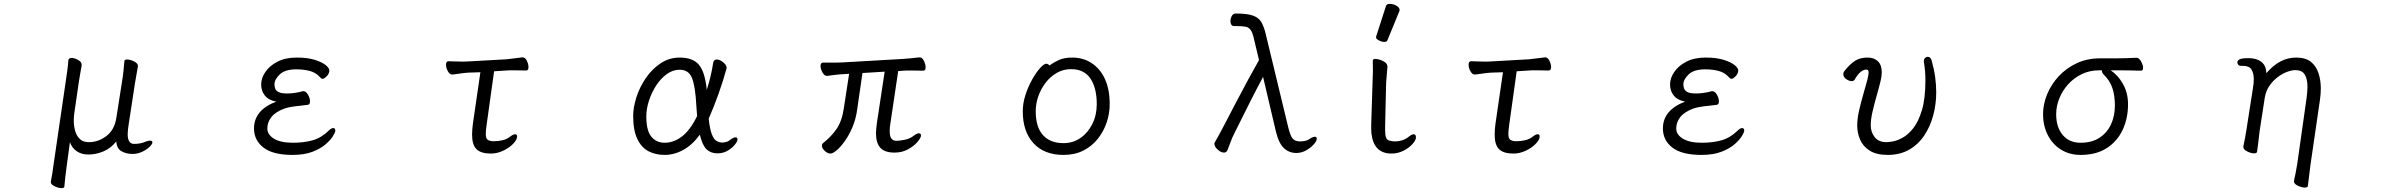

<svg xmlns="http://www.w3.org/2000/svg" viewBox="-20 -784 12334 994"><path d="M612 -363Q616 -386 619.5 -419Q623 -452 624 -468Q625 -476 638 -476Q654 -476 674 -466Q694 -456 694 -443V-441Q692 -427 687.5 -403.5Q683 -380 679 -355L646 -139Q644 -125 642.5 -113Q641 -101 641 -90Q641 -39 674 -39Q708 -39 735 -51Q748 -56 756 -56Q769 -56 769 -47Q769 -38 754 -23.5Q739 -9 715.5 2Q692 13 666 13Q634 13 609 -1Q584 -15 582 -52Q555 -17 516 -0.5Q477 16 438 16Q403 16 378 -0.5Q353 -17 342 -48L325 78Q322 99 318.5 129.5Q315 160 313 183Q312 190 299 190Q283 190 263 180.5Q243 171 243 159V157Q247 137 251 112.5Q255 88 257 70L321 -367Q325 -392 329 -423Q333 -454 334 -473Q336 -484 351 -484Q366 -484 384.5 -473.5Q403 -463 403 -449V-446Q401 -433 396 -407Q391 -381 388 -359L364 -193Q363 -186 362.5 -177Q362 -168 362 -159Q362 -134 368.5 -108.5Q375 -83 392 -65.5Q409 -48 440 -48Q489 -48 530.5 -79.5Q572 -111 582 -172Z M1551 -312Q1564 -312 1574.5 -294Q1585 -276 1585 -259Q1585 -242 1572 -241Q1541 -238 1506.5 -233.5Q1472 -229 1455 -223Q1406 -205 1385 -178Q1364 -151 1364 -119Q1364 -87 1398.5 -66Q1433 -45 1496 -45Q1553 -45 1598 -57.5Q1643 -70 1681 -107Q1695 -121 1705 -121Q1716 -121 1716 -107Q1716 -100 1704.5 -80.5Q1693 -61 1667 -38Q1641 -15 1598.5 1.5Q1556 18 1494 18Q1393 18 1344 -20Q1295 -58 1295 -119Q1295 -214 1410 -258Q1371 -265 1351.5 -289Q1332 -313 1332 -347Q1332 -379 1353.5 -411Q1375 -443 1416 -464.5Q1457 -486 1516 -486Q1571 -486 1608.5 -474.5Q1646 -463 1665.5 -447.5Q1685 -432 1685 -419Q1685 -412 1681.5 -403.5Q1678 -395 1669 -387Q1658 -376 1650 -376Q1645 -376 1641 -380Q1637 -384 1632 -389Q1613 -409 1582.5 -417Q1552 -425 1514 -425Q1456 -425 1428.5 -399Q1401 -373 1401 -347Q1401 -339 1404 -327.5Q1407 -316 1421 -308Q1435 -300 1467 -300Q1486 -300 1509 -303.5Q1532 -307 1548 -312Z M2540 -53Q2559 -53 2581.5 -58Q2604 -63 2620 -76Q2637 -89 2647 -89Q2657 -89 2657 -77Q2657 -61 2637 -40Q2617 -19 2585.5 -4Q2554 11 2521 11Q2470 11 2447 -11.5Q2424 -34 2424 -87Q2424 -99 2425 -112.5Q2426 -126 2428 -142L2467 -410L2405 -408Q2387 -407 2360 -403Q2333 -399 2322 -398H2321Q2308 -398 2298.5 -415.5Q2289 -433 2289 -449Q2289 -467 2302 -467Q2311 -467 2334 -466Q2357 -465 2379 -465Q2387 -465 2393.5 -465.5Q2400 -466 2405 -466L2601 -477Q2623 -479 2647.5 -482.5Q2672 -486 2684 -487H2686Q2699 -487 2707.5 -469.5Q2716 -452 2716 -437Q2716 -419 2704 -419Q2696 -419 2677.5 -419.5Q2659 -420 2639 -420Q2629 -420 2619 -420Q2609 -420 2601 -419L2538 -415L2499 -136Q2497 -122 2496 -110.5Q2495 -99 2495 -91Q2495 -69 2503 -62Q2511 -55 2529 -53Z M3603 -87Q3566 -35 3518.5 -8.5Q3471 18 3421 18Q3373 18 3336.5 -1.5Q3300 -21 3279 -65.5Q3258 -110 3258 -184Q3258 -229 3275 -281.5Q3292 -334 3324 -380.5Q3356 -427 3400.5 -456.5Q3445 -486 3499 -486Q3567 -486 3598.5 -448.5Q3630 -411 3639 -319Q3650 -353 3658.5 -388.5Q3667 -424 3672 -458Q3675 -476 3691 -476Q3706 -476 3724 -461.5Q3742 -447 3742 -432Q3742 -431 3741.5 -430Q3741 -429 3741 -428Q3725 -369 3700 -298.5Q3675 -228 3649 -170Q3655 -115 3665 -89.5Q3675 -64 3686.5 -56.5Q3698 -49 3708 -47Q3710 -47 3712.5 -46.5Q3715 -46 3717 -46Q3728 -46 3739.5 -49Q3751 -52 3759 -59Q3777 -73 3788 -73Q3798 -73 3798 -62Q3798 -52 3784 -34.5Q3770 -17 3746.5 -3.5Q3723 10 3694 10Q3660 10 3638 -11Q3616 -32 3603 -87ZM3589 -183Q3588 -196 3587 -209.5Q3586 -223 3585 -237Q3580 -335 3563 -379Q3546 -423 3499 -423Q3463 -423 3431.5 -400Q3400 -377 3376.5 -340.5Q3353 -304 3339.5 -262Q3326 -220 3326 -182Q3326 -108 3352 -76.5Q3378 -45 3421 -45Q3468 -45 3510.5 -77.5Q3553 -110 3589 -183Z M4560 -413 4445 -406 4418 -219Q4411 -167 4393 -125Q4375 -83 4353 -52.5Q4331 -22 4311 -5.5Q4291 11 4280 11Q4264 11 4249.5 -3Q4235 -17 4235 -30Q4235 -38 4242 -44Q4281 -74 4310 -115Q4339 -156 4349 -226L4376 -402L4345 -400Q4320 -399 4296.5 -395.5Q4273 -392 4262 -391H4261Q4248 -391 4238 -409Q4228 -427 4228 -442Q4228 -460 4241 -460H4282Q4296 -460 4312.5 -460Q4329 -460 4344 -461L4656 -479Q4679 -481 4703 -483Q4727 -485 4739 -487H4742Q4754 -487 4763 -469Q4772 -451 4772 -436Q4772 -418 4760 -418Q4752 -418 4734 -418.5Q4716 -419 4696 -419Q4686 -419 4676 -419Q4666 -419 4657 -418L4630 -416L4589 -141Q4586 -122 4586 -107Q4586 -76 4596 -65.5Q4606 -55 4619 -55Q4638 -55 4664.5 -60.5Q4691 -66 4710 -81Q4727 -94 4737 -94Q4748 -94 4748 -82Q4748 -71 4730 -49.5Q4712 -28 4681 -11Q4650 6 4611 6Q4560 6 4537.5 -19Q4515 -44 4515 -94Q4515 -106 4516.5 -119.5Q4518 -133 4520 -149Z M5413 -445Q5433 -460 5461 -473Q5489 -486 5531 -486Q5588 -486 5632 -457Q5676 -428 5700.5 -374.5Q5725 -321 5725 -245Q5725 -197 5709.5 -150.5Q5694 -104 5663.5 -65.5Q5633 -27 5588.5 -4.5Q5544 18 5486 18Q5386 18 5330.5 -42.5Q5275 -103 5275 -207Q5275 -251 5289.5 -294.5Q5304 -338 5324.5 -374Q5345 -410 5365 -432Q5385 -454 5396 -454Q5406 -454 5413 -445ZM5486 -43Q5535 -43 5573.5 -69.5Q5612 -96 5635 -142Q5658 -188 5658 -245Q5658 -328 5625.5 -377Q5593 -426 5525 -426Q5485 -426 5451.5 -407Q5418 -388 5393.5 -356Q5369 -324 5355.5 -285.5Q5342 -247 5342 -208Q5342 -126 5379.5 -84.5Q5417 -43 5486 -43Z M6712 -52Q6723 -52 6736 -54.5Q6749 -57 6757 -63Q6776 -76 6787 -76Q6797 -76 6797 -66Q6797 -54 6781.5 -36.5Q6766 -19 6742 -5.5Q6718 8 6691 8Q6654 8 6627 -17Q6600 -42 6585 -105L6519 -386Q6490 -332 6453 -259Q6416 -186 6372 -97Q6359 -72 6350.5 -48Q6342 -24 6335 -7Q6329 6 6317 6Q6301 6 6284 -9.5Q6267 -25 6267 -39Q6267 -43 6269 -47Q6280 -65 6291.5 -86.5Q6303 -108 6316 -133Q6348 -194 6380 -255.5Q6412 -317 6442.5 -373Q6473 -429 6498 -473L6471 -586Q6464 -617 6454 -630Q6444 -643 6427 -646Q6410 -649 6380 -649H6369Q6359 -649 6354.5 -656.5Q6350 -664 6350 -674Q6350 -688 6357 -701Q6364 -714 6377 -714Q6436 -714 6466 -703.5Q6496 -693 6509.5 -670.5Q6523 -648 6532 -611L6650 -122Q6660 -83 6670.5 -68.5Q6681 -54 6706 -52Z M7155 -752Q7158 -764 7175.5 -764Q7193 -764 7209.5 -754.5Q7226 -745 7226 -732Q7226 -729 7225 -727L7163 -576Q7160 -567 7146.5 -567Q7133 -567 7118.5 -575Q7104 -583 7104 -589.5Q7104 -596 7105 -597ZM7086 -364Q7089 -419 7087 -470Q7088 -479 7099.5 -479Q7111 -479 7126 -474Q7160 -462 7162 -444L7163 -441L7156 -353L7151 -135Q7150 -109 7152.5 -85.5Q7155 -62 7170 -57Q7185 -52 7200 -52Q7244 -52 7273 -76Q7289 -89 7299 -89Q7309 -89 7310.5 -75Q7312 -61 7294 -40Q7276 -19 7246.5 -4Q7217 11 7184 11Q7092 11 7080 -93Q7078 -117 7079 -143Z M7834 -53Q7853 -53 7875.5 -58Q7898 -63 7914 -76Q7931 -89 7941 -89Q7951 -89 7951 -77Q7951 -61 7931 -40Q7911 -19 7879.5 -4Q7848 11 7815 11Q7764 11 7741 -11.5Q7718 -34 7718 -87Q7718 -99 7719 -112.5Q7720 -126 7722 -142L7761 -410L7699 -408Q7681 -407 7654 -403Q7627 -399 7616 -398H7615Q7602 -398 7592.5 -415.5Q7583 -433 7583 -449Q7583 -467 7596 -467Q7605 -467 7628 -466Q7651 -465 7673 -465Q7681 -465 7687.5 -465.5Q7694 -466 7699 -466L7895 -477Q7917 -479 7941.5 -482.5Q7966 -486 7978 -487H7980Q7993 -487 8001.5 -469.5Q8010 -452 8010 -437Q8010 -419 7998 -419Q7990 -419 7971.5 -419.5Q7953 -420 7933 -420Q7923 -420 7913 -420Q7903 -420 7895 -419L7832 -415L7793 -136Q7791 -122 7790 -110.5Q7789 -99 7789 -91Q7789 -69 7797 -62Q7805 -55 7823 -53Z M8845 -312Q8858 -312 8868.5 -294Q8879 -276 8879 -259Q8879 -242 8866 -241Q8835 -238 8800.5 -233.5Q8766 -229 8749 -223Q8700 -205 8679 -178Q8658 -151 8658 -119Q8658 -87 8692.5 -66Q8727 -45 8790 -45Q8847 -45 8892 -57.5Q8937 -70 8975 -107Q8989 -121 8999 -121Q9010 -121 9010 -107Q9010 -100 8998.5 -80.5Q8987 -61 8961 -38Q8935 -15 8892.5 1.5Q8850 18 8788 18Q8687 18 8638 -20Q8589 -58 8589 -119Q8589 -214 8704 -258Q8665 -265 8645.5 -289Q8626 -313 8626 -347Q8626 -379 8647.5 -411Q8669 -443 8710 -464.5Q8751 -486 8810 -486Q8865 -486 8902.5 -474.5Q8940 -463 8959.5 -447.5Q8979 -432 8979 -419Q8979 -412 8975.5 -403.5Q8972 -395 8963 -387Q8952 -376 8944 -376Q8939 -376 8935 -380Q8931 -384 8926 -389Q8907 -409 8876.5 -417Q8846 -425 8808 -425Q8750 -425 8722.5 -399Q8695 -373 8695 -347Q8695 -339 8698 -327.5Q8701 -316 8715 -308Q8729 -300 8761 -300Q8780 -300 8803 -303.5Q8826 -307 8842 -312Z M9940 -468Q9940 -478 9946.5 -484Q9953 -490 9960 -490Q9974 -490 9980 -472Q9993 -426 9998.5 -385Q10004 -344 10004 -306Q10004 -245 9988.5 -187Q9973 -129 9942 -82.5Q9911 -36 9863.5 -9Q9816 18 9753 18Q9694 18 9659 -4.5Q9624 -27 9609.5 -62Q9595 -97 9595 -134Q9595 -170 9605 -213.5Q9615 -257 9627.5 -299.5Q9640 -342 9648 -373Q9654 -399 9654 -409Q9654 -424 9642 -424Q9628 -424 9612 -411Q9596 -398 9582 -372Q9577 -364 9566 -364Q9553 -364 9538 -374.5Q9523 -385 9523 -400Q9523 -410 9530 -418Q9559 -454 9585 -470Q9611 -486 9648 -486Q9682 -486 9702 -467Q9722 -448 9722 -409Q9722 -389 9716 -365Q9707 -328 9695 -286Q9683 -244 9674 -205Q9665 -166 9665 -135Q9665 -100 9685.5 -74Q9706 -48 9747 -48Q9755 -48 9777.5 -51.5Q9800 -55 9829 -70.5Q9858 -86 9885 -120Q9912 -154 9930 -214Q9948 -274 9948 -368Q9948 -392 9946 -416.5Q9944 -441 9940 -464Z M11040 -485Q11054 -485 11064.5 -466Q11075 -447 11075 -432Q11075 -418 11064 -418Q11031 -419 11002 -419.5Q10973 -420 10938 -420H10907Q10945 -395 10971 -349Q10997 -303 10997 -244Q10997 -171 10969 -111.5Q10941 -52 10886.5 -17Q10832 18 10752 18Q10693 18 10649 -10Q10605 -38 10581 -86Q10557 -134 10557 -193Q10557 -244 10578 -295.5Q10599 -347 10638 -389Q10677 -431 10731 -456.5Q10785 -482 10852 -482H10934Q10988 -482 11039 -485ZM10862 -420H10848Q10798 -420 10757 -400Q10716 -380 10686.5 -347Q10657 -314 10641 -274Q10625 -234 10625 -193Q10625 -125 10659 -85Q10693 -45 10751 -45Q10810 -45 10849.5 -71Q10889 -97 10909 -140.5Q10929 -184 10929 -238Q10929 -287 10916.5 -326.5Q10904 -366 10872 -397Q10866 -403 10864 -408Q10862 -413 10862 -417Z M11928 179Q11927 187 11912 187Q11896 187 11876 177.5Q11856 168 11856 155V152Q11860 135 11864.5 112.5Q11869 90 11873 65L11921 -274Q11923 -291 11924.5 -306Q11926 -321 11926 -334Q11926 -375 11912 -398Q11898 -421 11863 -421Q11845 -421 11820.5 -412Q11796 -403 11772 -385Q11748 -367 11729.5 -340.5Q11711 -314 11705 -279L11678 -104Q11677 -95 11674.5 -74Q11672 -53 11669.5 -31.5Q11667 -10 11665 1Q11664 10 11650 10Q11634 10 11614 0Q11594 -10 11594 -23V-26Q11598 -44 11603 -71Q11608 -98 11610 -112L11644 -330Q11646 -342 11647 -353Q11648 -364 11648 -374Q11648 -405 11636 -424Q11624 -443 11593 -443H11583Q11573 -443 11568 -448.5Q11563 -454 11563 -461Q11563 -471 11575 -477Q11587 -483 11621 -483Q11662 -483 11687 -464Q11712 -445 11713 -405Q11782 -486 11867 -486Q11916 -486 11943.5 -464Q11971 -442 11983 -405.5Q11995 -369 11995 -327Q11995 -313 11994 -298.5Q11993 -284 11991 -270L11941 73Z"/></svg>

Font: QiushuiShotai
Style: Regular
Weight: 600
Designer: Fontworks Inc.
Foundry: Fontworks Inc.
Version: Version 1.250